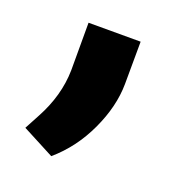

<svg xmlns="http://www.w3.org/2000/svg" viewBox="-69 -179 385 416"><g transform="rotate(20 123.0 29.5)"><path d="M68.4 -120.1H188.5L188 -22Q187.5 29.8 161.6 85.4Q135.7 141.1 91.3 179.2L17.6 140.6L36.1 106Q67.4 48.3 68.4 -10.3Z"/></g></svg>

Font: RobotoCondensed-Bold
Style: Bold
Weight: 700
Designer: Google
Version: Version 2.001240; 2014